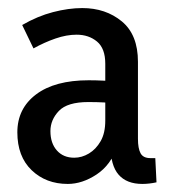

<svg xmlns="http://www.w3.org/2000/svg" viewBox="-20 -800 422 476"><path d="M254 -439 270 -436Q255 -391 219.5 -367.5Q184 -344 148 -344Q94 -344 58.5 -378Q23 -412 23 -472Q23 -531 69.5 -566Q116 -601 200 -601Q218 -601 238 -600Q258 -599 275 -595V-541Q257 -545 238.5 -546Q220 -547 199 -547Q147 -547 126 -525Q105 -503 105 -475Q105 -445 121 -427Q137 -409 164 -409Q183 -409 200.5 -419.5Q218 -430 229.5 -450Q241 -470 241 -501V-642Q241 -680 220.5 -697Q200 -714 170 -714Q145 -714 117.5 -704.5Q90 -695 63 -680L35 -738Q73 -760 111.5 -770Q150 -780 184 -780Q242 -780 282 -747Q322 -714 322 -647V-456Q322 -432 328.5 -420Q335 -408 353 -408Q356 -408 359 -408Q362 -408 365 -408L368 -348Q359 -346 350 -345Q341 -344 333 -344Q294 -344 274 -367Q254 -390 254 -439Z"/></svg>

Font: Yaldevi ExtraLight Medium
Style: Regular
Weight: 500
Version: Version 1.100